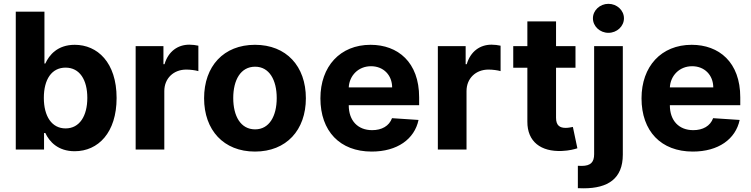

<svg xmlns="http://www.w3.org/2000/svg" viewBox="-20 -789 3964 1013"><path d="M63.2 0H212.4V-87.4H219.1C240.1 -41.9 285.9 8.9 373.9 8.9C498.2 8.9 595.2 -89.5 595.2 -272C595.2 -459.5 494 -552.6 374.3 -552.6C283 -552.6 239.3 -498.2 219.1 -453.8H214.5V-727.3H63.2ZM211.3 -272.7C211.3 -370 252.5 -432.2 326 -432.2C400.9 -432.2 440.7 -367.2 440.7 -272.7C440.7 -177.6 400.2 -111.5 326 -111.5C253.2 -111.5 211.3 -175.4 211.3 -272.7Z M695.7 0H846.9V-308.6C846.9 -375.7 896 -421.9 962.7 -421.9C983.7 -421.9 1012.4 -418.3 1026.6 -413.7V-547.9C1013.1 -551.1 994.3 -553.3 979 -553.3C918 -553.3 867.9 -517.8 848 -450.3H842.3V-545.5H695.7Z M1325.3 10.7C1490.8 10.7 1593.8 -102.6 1593.8 -270.6C1593.8 -439.6 1490.8 -552.6 1325.3 -552.6C1159.8 -552.6 1056.8 -439.6 1056.8 -270.6C1056.8 -102.6 1159.8 10.7 1325.3 10.7ZM1326 -106.5C1249.6 -106.5 1210.6 -176.5 1210.6 -271.7C1210.6 -366.8 1249.6 -437.1 1326 -437.1C1400.9 -437.1 1440 -366.8 1440 -271.7C1440 -176.5 1400.9 -106.5 1326 -106.5Z M1941.1 10.7C2076 10.7 2166.9 -55 2188.2 -156.2L2048.3 -165.5C2033 -123.9 1994 -102.3 1943.5 -102.3C1867.9 -102.3 1820 -152.3 1820 -233.7V-234H2191.4V-275.6C2191.4 -460.9 2079.2 -552.6 1935 -552.6C1774.5 -552.6 1670.5 -438.6 1670.5 -270.2C1670.5 -97.3 1773.1 10.7 1941.1 10.7ZM1820 -327.8C1823.2 -389.9 1870.4 -439.6 1937.5 -439.6C2003.2 -439.6 2048.7 -392.8 2049 -327.8Z M2290.1 0H2441.4V-308.6C2441.4 -375.7 2490.4 -421.9 2557.2 -421.9C2578.1 -421.9 2606.9 -418.3 2621.1 -413.7V-547.9C2607.6 -551.1 2588.8 -553.3 2573.5 -553.3C2512.4 -553.3 2462.4 -517.8 2442.5 -450.3H2436.8V-545.5H2290.1Z M3016.3 -545.5H2913.7V-676.1H2762.4V-545.5H2687.9V-431.8H2762.4V-147.7C2761.7 -40.8 2834.5 12.1 2944.2 7.5C2983.3 6 3011 -1.8 3026.3 -6.7L3002.5 -119.3C2995 -117.9 2979 -114.3 2964.8 -114.3C2934.7 -114.3 2913.7 -125.7 2913.7 -167.6V-431.8H3016.3Z M3114.7 -545.5V24.5C3114.7 65.7 3097.3 86.3 3048.7 86.3C3042.3 86.3 3036.6 86.3 3028.8 85.6V203.8C3039.8 204.2 3048.7 204.5 3059.3 204.5C3187.9 204.5 3266 153.4 3266 27V-545.5ZM3190 -615.8C3235.1 -615.8 3272 -650.2 3272 -692.5C3272 -734.4 3235.1 -768.8 3190 -768.8C3145.2 -768.8 3108.3 -734.4 3108.3 -692.5C3108.3 -650.2 3145.2 -615.8 3190 -615.8Z M3635.3 10.7C3770.2 10.7 3861.2 -55 3882.5 -156.2L3742.5 -165.5C3727.3 -123.9 3688.2 -102.3 3637.8 -102.3C3562.1 -102.3 3514.2 -152.3 3514.2 -233.7V-234H3885.7V-275.6C3885.7 -460.9 3773.4 -552.6 3629.3 -552.6C3468.7 -552.6 3364.7 -438.6 3364.7 -270.2C3364.7 -97.3 3467.3 10.7 3635.3 10.7ZM3514.2 -327.8C3517.4 -389.9 3564.6 -439.6 3631.7 -439.6C3697.4 -439.6 3742.9 -392.8 3743.3 -327.8Z"/></svg>

Font: Karasuma Gothic
Style: Bold
Weight: 700
Designer: Rasmus Andersson / Ryoko Nishizuka
Foundry: Genbu
Version: Version 1.00